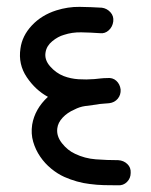

<svg xmlns="http://www.w3.org/2000/svg" viewBox="-20 -550 450 573"><path d="M332 3Q312 3 290.5 2.5Q269 2 247 -1Q229 -3 209.5 -8.5Q190 -14 172 -22Q152 -31 133 -46.5Q114 -62 100 -82.5Q86 -103 79 -127Q72 -151 76 -178Q84 -225 123 -261Q86 -281 60 -319.5Q34 -358 41 -405Q46 -443 75 -474Q104 -505 148 -519Q183 -530 217.5 -529.5Q252 -529 284 -527Q299 -525 309.5 -513.5Q320 -502 318 -486Q316 -470 304.5 -459.5Q293 -449 278 -451Q250 -453 222.5 -453.5Q195 -454 171 -446Q153 -441 136 -427Q119 -413 116 -394Q112 -372 129.5 -352Q147 -332 170 -323Q191 -315 214.5 -313.5Q238 -312 262 -314Q272 -315 281 -316Q290 -317 299 -317Q316 -319 327 -309Q338 -299 340 -283Q341 -267 331.5 -255.5Q322 -244 306 -242Q297 -241 287.5 -240.5Q278 -240 268 -238Q251 -236 234 -233.5Q217 -231 202 -223Q181 -214 167 -199Q153 -184 151 -167Q148 -144 165 -122.5Q182 -101 204 -91Q233 -77 266 -74.5Q299 -72 333 -72Q349 -71 360 -60.5Q371 -50 370 -34Q370 -18 359 -7Q348 4 332 3Z"/></svg>

Font: Dongol
Style: Regular
Weight: 400
Designer: Abdo Mohamed and Ibrahim Hamdi
Foundry: Protype Foundry
Version: Version 1.000;hotconv 1.0.109;makeotfexe 2.5.65596